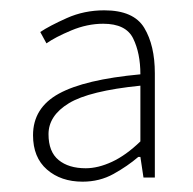

<svg xmlns="http://www.w3.org/2000/svg" viewBox="-20 -754 374 372"><path d="M140 -402Q98 -402 71 -425.5Q44 -449 44 -492Q44 -545 94 -572.5Q144 -600 252 -610Q252 -651 238 -679.5Q224 -708 180 -708Q149 -708 118 -695Q87 -682 70 -670L58 -692Q76 -704 109.5 -719Q143 -734 182 -734Q239 -734 259.5 -700Q280 -666 280 -612V-410H258L252 -450H248Q227 -432 200 -417Q173 -402 140 -402ZM146 -428Q170 -428 197 -440.5Q224 -453 252 -480V-588Q153 -578 113.5 -554Q74 -530 74 -494Q74 -460 93.5 -444Q113 -428 146 -428Z"/></svg>

Font: SourceSans3VF
Style: Regular
Weight: 200
Designer: Paul D. Hunt
Foundry: Adobe
Version: Version 3.052;hotconv 1.1.0;makeotfexe 2.6.0